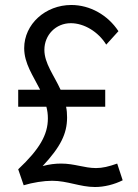

<svg xmlns="http://www.w3.org/2000/svg" viewBox="-20 -735 552 770"><path d="M450 -79C416 -67 391 -61 365 -61C318 -61 279 -79 225 -79C201 -79 177 -76 151 -69C223 -146 249 -199 249 -264C249 -279 248 -293 245 -307H402V-375H223C196 -434 158 -481 158 -535C158 -595 204 -642 264 -642C317 -642 374 -608 406 -556L455 -610C412 -675 341 -715 266 -715C162 -715 77 -638 77 -542C77 -480 113 -431 141 -375H53V-307H166C170 -292 172 -277 172 -260C172 -195 139 -137 53 -56L75 8C111 -3 156 -10 189 -10C251 -10 301 15 361 15C398 15 438 5 472 -12Z"/></svg>

Font: FIGSv2-sans-serif Medium
Style: Regular
Weight: 500
Designer: Matt McInerney, Pablo Impallari, Rodrigo Fuenzalida,Mirko Velimirovic
Foundry: Matt McInerney, Pablo Impallari, Rodrigo Fuenzalida
Version: Version 4.021;hotconv 1.0.109;makeotfexe 2.5.65596